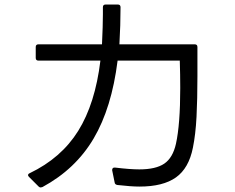

<svg xmlns="http://www.w3.org/2000/svg" viewBox="-20 -813 1040 849"><path d="M104 -38Q104 -44 111 -47Q251 -114 326 -234.5Q401 -355 424 -545H150Q138 -545 138 -557V-605Q138 -617 150 -617H431Q435 -701 435 -750V-781Q435 -793 447 -793H501Q513 -793 513 -781Q513 -702 508 -617H841Q853 -617 853 -605V-575V-475Q853 -374 849 -296.5Q845 -219 833 -160Q815 -69 758 -28.5Q701 12 597 12Q560 12 499 5Q488 3 487 -6L476 -60V-62Q476 -67 479.5 -70Q483 -73 489 -72Q555 -64 596 -64Q669 -64 706.5 -89.5Q744 -115 758 -177Q777 -263 777 -424Q777 -483 775 -545H500Q474 -336 394 -200.5Q314 -65 168 14Q162 16 160 16Q155 16 151 12L109 -30Q104 -35 104 -38Z"/></svg>

Font: LINE Seed JP_TTF Regular
Style: Regular
Weight: 400
Designer: LINE & Fontrix & Fontworks
Version: Version 1.002